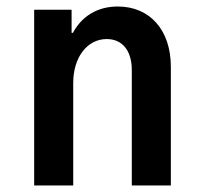

<svg xmlns="http://www.w3.org/2000/svg" viewBox="-20 -570 620 590"><path d="M85 0H205V-315C205 -394 248 -450 308 -450C356 -450 385 -414 385 -355V0H505V-365C505 -477 441 -550 342 -550C280 -550 232 -521 204 -469H200V-540H85Z"/></svg>

Font: CommitMono-dimboump
Style: Bold
Weight: 700
Monospace: yes
Designer: Eigil Nikolajsen
Foundry: Eigil Nikolajsen
Version: Version 1.143